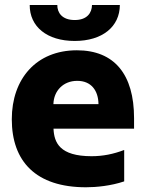

<svg xmlns="http://www.w3.org/2000/svg" viewBox="-20 -759 597 788"><path d="M286.6 -590.9C400.2 -590.9 471.6 -649.5 471.9 -738.6H357.6C357.2 -706.3 337.4 -676.8 286.6 -676.8C234.4 -676.8 214.8 -707.4 215.2 -738.6H101.9C101.6 -649.5 172.9 -590.9 286.6 -590.9ZM530.2 -274.1C530.2 -453.5 449.6 -552.6 295.5 -552.6C128.9 -552.6 28.4 -435.4 28.4 -269.5C28.4 -96.6 127.1 9.6 333.1 9.6C374.3 9.6 435.4 3.9 489.7 -14.6V-143.5C445 -126.4 402 -117.9 355.8 -117.9C224.8 -117.9 202.1 -173.7 199.6 -230.8H530.2ZM199.2 -331.7C200.6 -386 239.3 -427.2 296.9 -427.2C354.4 -427.2 383.5 -387.4 384.2 -331.7Z"/></svg>

Font: TID UI Extra Bold
Style: Regular
Weight: 800
Designer: The TID Project Authors
Foundry: Bakken & Bæck
Version: Version 1.001;hotconv 1.0.109;makeotfexe 2.5.65596